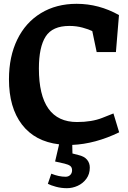

<svg xmlns="http://www.w3.org/2000/svg" viewBox="-20 -750 671 1007"><path d="M451 129Q451 163 433 187.5Q415 212 387.5 224.5Q360 237 331 237Q301 237 273.5 229.5Q246 222 231 214L249 161Q289 177 324 177Q339 177 348.5 167.5Q358 158 358 143Q358 128 348.5 120.5Q339 113 318 108L269 97L290 7Q163 -8 95 -97Q27 -186 27 -334Q27 -453 70.5 -542.5Q114 -632 194.5 -681Q275 -730 382 -730Q499 -730 604 -671L588 -477H487L464 -587Q446 -596 413.5 -605Q381 -614 344 -614Q255 -614 219.5 -558.5Q184 -503 184 -391Q184 -110 384 -110Q462 -110 517 -132Q572 -154 575 -155L605 -56Q479 5 359 10L360 55L391 63Q422 70 436.5 87.5Q451 105 451 129Z"/></svg>

Font: Enriqueta
Style: Bold
Weight: 700
Designer: Viviana Monsalve, Gustavo Ibarra
Foundry: 72Puntos
Version: Version 2.000